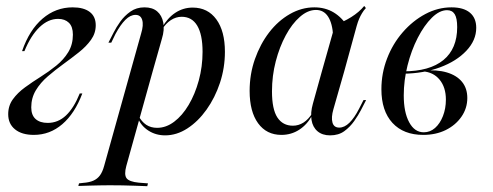

<svg xmlns="http://www.w3.org/2000/svg" viewBox="-20 -451 1688 658"><path d="M96 11.3Q54.8 11.3 31.5 -7.7Q8.1 -26.6 8.1 -59.7Q8.1 -88.7 24.2 -110.9Q40.3 -133.1 65.7 -151.6Q91.1 -170.2 119.4 -187.9Q147.6 -205.6 173 -226.2Q198.4 -246.8 214.1 -272.6Q229.8 -298.4 229.8 -332.3Q229.8 -359.7 216.1 -373Q202.4 -386.3 179 -386.3Q145.2 -386.3 115.3 -357.7Q85.5 -329 63.7 -275.8H55.6Q80.6 -348.4 125.8 -387.1Q171 -425.8 229 -425.8Q266.9 -425.8 287.5 -410.1Q308.1 -394.4 308.1 -364.5Q308.1 -337.1 291.9 -314.5Q275.8 -291.9 250.4 -271.8Q225 -251.6 197.2 -231.5Q169.4 -211.3 144 -189.5Q118.5 -167.7 102.8 -141.5Q87.1 -115.3 87.1 -83.1Q87.1 -56.5 102 -43.1Q116.9 -29.8 143.5 -29.8Q179 -29.8 206 -55.2Q233.1 -80.6 253.2 -130.6H262.1Q236.3 -62.1 193.5 -25.4Q150.8 11.3 96 11.3Z M640.3 -425Q691.9 -425 721.4 -384.7Q750.8 -344.4 750.8 -273.4Q750.8 -218.5 733.9 -167.3Q716.9 -116.1 687.9 -75.4Q658.9 -34.7 622.2 -10.9Q585.5 12.9 546 12.9Q513.7 12.9 488.3 -3.6Q462.9 -20.2 452.4 -46.8L454.8 -54Q465.3 -33.9 481 -23.4Q496.8 -12.9 518.5 -12.9Q549.2 -12.9 577 -33.9Q604.8 -54.8 626.6 -91.5Q648.4 -128.2 661.3 -175.4Q674.2 -222.6 674.2 -273.4Q674.2 -332.3 656 -362.9Q637.9 -393.5 602.4 -393.5Q583.1 -393.5 565.3 -381.9Q547.6 -370.2 535.5 -350L534.7 -355.6Q554 -389.5 581 -407.3Q608.1 -425 640.3 -425ZM427.4 -206.5 463.7 -336.3Q472.6 -365.3 467.3 -382.7Q462.1 -400 444.4 -400Q426.6 -400 409.7 -383.1Q392.7 -366.1 375.8 -334.7L361.3 -304.8H351.6L369.4 -339.5Q378.2 -357.3 392.3 -377Q406.5 -396.8 427 -411.3Q447.6 -425.8 475 -425.8Q502.4 -425.8 518.5 -412.1Q534.7 -398.4 539.5 -373.8Q544.4 -349.2 534.7 -317.7L503.2 -206.5ZM358.1 183.9Q339.5 183.9 322.2 184.3Q304.8 184.7 287.1 185.1Q269.4 185.5 248.4 186.3L250.8 177.4L264.5 175.8Q286.3 174.2 300 168.1Q313.7 162.1 322.6 150Q331.5 137.9 337.1 116.9L427.4 -206.5H503.2L412.9 117.7Q404.8 147.6 413.7 159.7Q422.6 171.8 455.6 175L487.1 177.4L484.7 187.1Q464.5 186.3 442.7 185.5Q421 184.7 398.8 184.3Q376.6 183.9 352.4 183.9H356.5Z M944.4 11.3Q893.5 11.3 864.5 -28.6Q835.5 -68.5 835.5 -139.5Q835.5 -196.8 853.6 -248.4Q871.8 -300 902.4 -339.9Q933.1 -379.8 973.4 -402.8Q1013.7 -425.8 1057.3 -425.8Q1094.4 -425.8 1123.4 -408.5Q1152.4 -391.1 1173.4 -357.3L1121.8 -326.6Q1119.4 -371 1104.4 -394Q1089.5 -416.9 1062.9 -416.9Q1034.7 -416.9 1007.7 -393.1Q980.6 -369.4 959.3 -329.8Q937.9 -290.3 925 -240.7Q912.1 -191.1 912.1 -137.9Q912.1 -76.6 930.6 -48.4Q949.2 -20.2 983.9 -20.2Q1003.2 -20.2 1020.2 -31Q1037.1 -41.9 1050.8 -63.7V-57.3Q1033.1 -24.2 1005.6 -6.5Q978.2 11.3 944.4 11.3ZM1083.1 -206.5 1128.2 -366.1Q1155.6 -375 1183.5 -392.3Q1211.3 -409.7 1228.2 -430.6L1233.9 -423.4Q1225.8 -414.5 1220.6 -405.6Q1215.3 -396.8 1210.9 -386.7Q1206.5 -376.6 1202.4 -362.1L1159.7 -206.5ZM1122.6 -76.6Q1114.5 -48.4 1119.4 -31Q1124.2 -13.7 1142.7 -13.7Q1160.5 -13.7 1177.4 -30.2Q1194.4 -46.8 1210.5 -78.2L1225.8 -108.1H1234.7L1216.9 -73.4Q1208.1 -56.5 1194 -36.3Q1179.8 -16.1 1160.1 -1.6Q1140.3 12.9 1111.3 12.9Q1084.7 12.9 1068.1 -1.2Q1051.6 -15.3 1047.6 -39.9Q1043.5 -64.5 1052.4 -96L1083.1 -206.5H1159.7Z M1430.6 11.3Q1362.9 11.3 1325 -29.8Q1287.1 -71 1287.1 -145.2Q1287.1 -200 1306.5 -250.4Q1325.8 -300.8 1360.1 -340.3Q1394.4 -379.8 1437.5 -402.8Q1480.6 -425.8 1527.4 -425.8Q1568.5 -425.8 1590.3 -407.7Q1612.1 -389.5 1612.1 -355.6Q1612.1 -312.9 1578.2 -277Q1544.4 -241.1 1487.9 -220.2Q1431.5 -199.2 1362.1 -198.4V-206.5Q1452.4 -206.5 1499.6 -245.2Q1546.8 -283.9 1546.8 -358.1Q1546.8 -388.7 1538.3 -402.4Q1529.8 -416.1 1512.1 -416.1Q1486.3 -416.1 1460.1 -390.3Q1433.9 -364.5 1411.7 -321.4Q1389.5 -278.2 1376.6 -226.6Q1363.7 -175 1363.7 -124.2Q1363.7 -66.1 1382.3 -31.9Q1400.8 2.4 1432.3 2.4Q1454 2.4 1471 -12.5Q1487.9 -27.4 1498 -53.2Q1508.1 -79 1508.1 -109.7Q1508.1 -151.6 1486.7 -177.8Q1465.3 -204 1428.2 -206.5L1429.8 -208.9Q1477.4 -212.9 1511.3 -202.8Q1545.2 -192.7 1563.3 -170.6Q1581.5 -148.4 1581.5 -115.3Q1581.5 -79.8 1561.3 -50.8Q1541.1 -21.8 1507.3 -5.2Q1473.4 11.3 1430.6 11.3Z"/></svg>

Font: Playfair 144pt SemiCondensed
Style: Italic
Weight: 400
Width: 4
Italic angle: -15.6°
Designer: Claus Eggers Sørensen
Foundry: Claus Eggers Sørensen
Version: Version 2.203